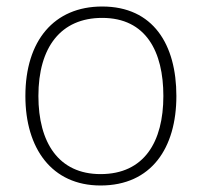

<svg xmlns="http://www.w3.org/2000/svg" viewBox="-20 -560 621 590"><path d="M522 -265C522 -423 451 -540 294 -540C146 -540 58 -435 58 -265C58 -104 139 10 289 10C445 10 522 -105 522 -265ZM98 -265C98 -415 167 -505 294 -505C429 -505 482 -401 482 -265C482 -124 423 -25 289 -25C160 -25 98 -122 98 -265Z"/></svg>

Font: Noto Sans Telugu ExtraLight
Style: Regular
Weight: 200
Designer: Jelle Bosma - Monotype Design Team
Foundry: Monotype Imaging Inc.
Version: Version 2.005